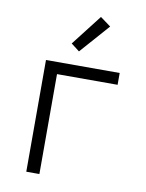

<svg xmlns="http://www.w3.org/2000/svg" viewBox="-85 -819 670 880"><g transform="rotate(10 250.0 -379.0)"><path d="M99 0V-520H442V-465H160V0ZM241 -585 202 -615 313 -758 362 -722Z"/></g></svg>

Font: Iosevka Term Curly Light
Style: Regular
Weight: 300
Designer: Belleve Invis
Foundry: Belleve Invis
Version: Version 32.3.0